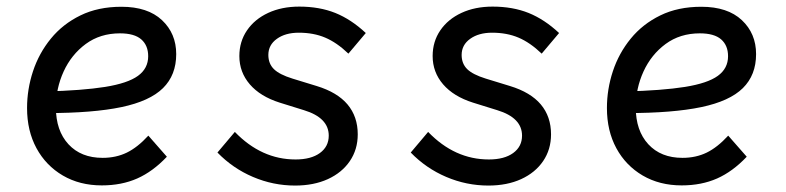

<svg xmlns="http://www.w3.org/2000/svg" viewBox="-20 -560 2440 596"><path d="M296 15.5Q227.5 15.5 175 -15.2Q122.5 -46 93.2 -100Q64 -154 64 -224.5Q64 -283 82.5 -339Q101 -395 138 -440.2Q175 -485.5 229.8 -512.2Q284.5 -539 357 -539Q438.5 -539 482.8 -497.5Q527 -456 527 -392Q527 -327 486 -286.5Q445 -246 356.8 -227.5Q268.5 -209 126.5 -209L120 -276Q236 -279 306.2 -290.2Q376.5 -301.5 408.2 -324.5Q440 -347.5 440 -385.5Q440 -419 418.5 -437.8Q397 -456.5 352.5 -456.5Q291 -456.5 246.2 -423.5Q201.5 -390.5 177.5 -338Q153.5 -285.5 153.5 -226.5Q153.5 -154.5 192.5 -112.2Q231.5 -70 298.5 -70Q340 -70 373.5 -86.2Q407 -102.5 440.5 -139L498 -73.5Q454.5 -27.5 406 -6Q357.5 15.5 296 15.5Z M896 16Q828 16 765.2 -10.8Q702.5 -37.5 655 -86.5L709 -150.5Q791.5 -65 897.5 -65Q945.5 -65 973 -85Q1000.5 -105 1000.5 -139Q1000.5 -194.5 923.5 -218L848 -241.5Q788 -260.5 755.5 -298.2Q723 -336 723 -386Q723 -431 746.8 -465.8Q770.5 -500.5 812.5 -520Q854.5 -539.5 909 -539.5Q971.5 -539.5 1020.8 -519.8Q1070 -500 1115.5 -457.5L1061.5 -393.5Q1025.5 -428 989.5 -443.2Q953.5 -458.5 907.5 -458.5Q866 -458.5 839.5 -439.5Q813 -420.5 813 -389.5Q813 -362.5 830.2 -345.5Q847.5 -328.5 888 -316L963 -293Q1027 -273.5 1058.8 -235.8Q1090.5 -198 1090.5 -143Q1090.5 -96 1066 -60Q1041.5 -24 997.8 -4Q954 16 896 16Z M1496 16Q1428 16 1365.2 -10.8Q1302.5 -37.5 1255 -86.5L1309 -150.5Q1391.5 -65 1497.5 -65Q1545.5 -65 1573 -85Q1600.5 -105 1600.5 -139Q1600.5 -194.5 1523.5 -218L1448 -241.5Q1388 -260.5 1355.5 -298.2Q1323 -336 1323 -386Q1323 -431 1346.8 -465.8Q1370.5 -500.5 1412.5 -520Q1454.5 -539.5 1509 -539.5Q1571.5 -539.5 1620.8 -519.8Q1670 -500 1715.5 -457.5L1661.5 -393.5Q1625.5 -428 1589.5 -443.2Q1553.5 -458.5 1507.5 -458.5Q1466 -458.5 1439.5 -439.5Q1413 -420.5 1413 -389.5Q1413 -362.5 1430.2 -345.5Q1447.5 -328.5 1488 -316L1563 -293Q1627 -273.5 1658.8 -235.8Q1690.5 -198 1690.5 -143Q1690.5 -96 1666 -60Q1641.5 -24 1597.8 -4Q1554 16 1496 16Z M2096 15.5Q2027.5 15.5 1975 -15.2Q1922.5 -46 1893.2 -100Q1864 -154 1864 -224.5Q1864 -283 1882.5 -339Q1901 -395 1938 -440.2Q1975 -485.5 2029.8 -512.2Q2084.5 -539 2157 -539Q2238.5 -539 2282.8 -497.5Q2327 -456 2327 -392Q2327 -327 2286 -286.5Q2245 -246 2156.8 -227.5Q2068.5 -209 1926.5 -209L1920 -276Q2036 -279 2106.2 -290.2Q2176.5 -301.5 2208.2 -324.5Q2240 -347.5 2240 -385.5Q2240 -419 2218.5 -437.8Q2197 -456.5 2152.5 -456.5Q2091 -456.5 2046.2 -423.5Q2001.5 -390.5 1977.5 -338Q1953.5 -285.5 1953.5 -226.5Q1953.5 -154.5 1992.5 -112.2Q2031.5 -70 2098.5 -70Q2140 -70 2173.5 -86.2Q2207 -102.5 2240.5 -139L2298 -73.5Q2254.5 -27.5 2206 -6Q2157.5 15.5 2096 15.5Z"/></svg>

Font: Google Sans Code
Style: Italic
Weight: 400
Italic angle: -10°
Monospace: yes
Designer: Google Sans Code Authors
Foundry: Google LLC
Version: Version 6.000